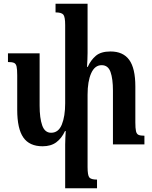

<svg xmlns="http://www.w3.org/2000/svg" viewBox="-20 -780 823 1037"><path d="M711 -119Q711 -87 714.5 -71.5Q718 -56 728.5 -51.5Q739 -47 760 -47V0H590V-291Q590 -354 577 -391Q564 -428 529 -428Q492 -428 472.5 -384.5Q453 -341 453 -268V122Q453 167 462.5 178.5Q472 190 504 190V237H332V0Q332 -18 333 -36Q334 -54 335 -72H331Q313 -33 284 -11.5Q255 10 210 10Q139 10 106 -37.5Q73 -85 73 -187V-373Q73 -406 69.5 -421Q66 -436 55.5 -440.5Q45 -445 23 -445V-492H194V-210Q194 -142 208 -102.5Q222 -63 256 -63Q296 -63 314 -107.5Q332 -152 332 -222V-645Q332 -689 322 -701Q312 -713 280 -713V-760H453V-494Q453 -475 452 -456Q451 -437 450 -419H454Q470 -455 497.5 -478.5Q525 -502 577 -502Q645 -502 678 -456.5Q711 -411 711 -313Z"/></svg>

Font: Noto Serif Armenian ExtraCondensed
Style: Bold
Weight: 700
Width: 2
Designer: Monotype Design Team
Foundry: Monotype Imaging Inc.
Version: Version 2.008; ttfautohint (v1.8.4.7-5d5b)